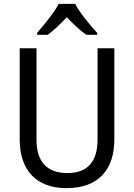

<svg xmlns="http://www.w3.org/2000/svg" viewBox="-20 -964 694 994"><path d="M369 -944H284C261 -899 209 -837 172 -794V-784H227C258 -806 292 -839 326 -875C360 -839 394 -806 427 -784H483V-794C446 -834 392 -899 369 -944ZM572 -242V-714H485V-241C485 -132 437 -68 329 -68C223 -68 169 -127 169 -240V-714H82V-243C82 -84 166 10 325 10C492 10 572 -89 572 -242Z"/></svg>

Font: Noto Sans Georgian SemiCondensed
Style: Regular
Weight: 400
Width: 4
Designer: Monotype Design Team, Akaki Razmadze
Foundry: Google LLC
Version: Version 2.005